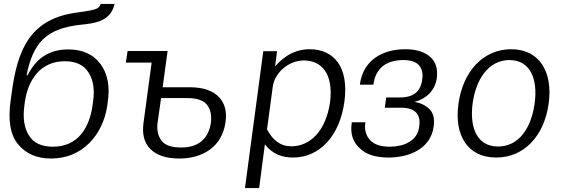

<svg xmlns="http://www.w3.org/2000/svg" viewBox="-20 -790 2848 975"><path d="M327 -539C229 -539 164 -494 120 -408H115C148 -574 216 -645 387 -664C467 -672 541 -682 562 -770H491C488 -760 483 -753 473 -747C462 -741 430 -734 376 -727C132 -697 68 -538 39 -315L34 -279C20 -178 32 -105 72 -57C112 -9 167 15 240 15C399 15 503 -105 525 -255L527 -271C539 -350 527 -415 491 -464C454 -514 400 -539 327 -539ZM106 -271C122 -384 185 -479 309 -479C366 -479 406 -460 430 -421C454 -383 462 -334 452 -271L450 -255C434 -141 376 -45 249 -45C191 -45 150 -64 127 -102C103 -140 95 -191 104 -255Z M709 -168C701 -110 711 -67 743 -34C774 -2 823 15 891 15C1010 15 1108 -45 1125 -169C1133 -223 1122 -266 1091 -298C1060 -330 1011 -347 943 -347H806L831 -531H628L619 -472H750ZM780 -165 798 -292H931C981 -292 1014 -280 1032 -257C1050 -233 1055 -203 1051 -167C1038 -82 985 -41 900 -41C850 -41 817 -53 800 -76C782 -100 776 -130 780 -165Z M1296 165 1325 -57C1364 -7 1413 10 1468 10C1601 10 1705 -97 1729 -274C1753 -453 1673 -540 1553 -540C1455 -540 1400 -478 1377 -453L1387 -530H1317L1224 165ZM1459 -47C1404 -47 1365 -78 1336 -133L1365 -349C1373 -415 1440 -483 1524 -483C1608 -483 1675 -421 1656 -271C1635 -126 1556 -47 1459 -47Z M1954 10C2056 10 2166 -33 2182 -146C2188 -186 2181 -216 2161 -236C2141 -255 2117 -267 2086 -272V-273C2145 -288 2188 -330 2198 -391C2204 -439 2194 -475 2165 -501C2135 -527 2093 -540 2038 -540C1923 -540 1825 -485 1808 -364V-360H1876L1877 -364C1887 -442 1941 -485 2027 -485C2067 -485 2093 -476 2109 -457C2123 -439 2129 -415 2124 -387C2117 -327 2082 -295 2010 -295H1941L1934 -243H2018C2086 -243 2118 -211 2109 -149C2101 -72 2027 -45 1960 -45C1913 -45 1880 -56 1859 -79C1839 -101 1830 -130 1835 -165L1836 -169H1766V-165C1758 -111 1772 -69 1806 -38C1839 -5 1888 10 1954 10Z M2500 10C2644 10 2744 -103 2766 -263C2789 -425 2719 -540 2576 -540C2433 -540 2330 -426 2308 -262C2286 -102 2355 10 2500 10ZM2509 -46C2402 -46 2364 -142 2380 -265C2397 -388 2461 -485 2567 -485C2673 -485 2712 -389 2695 -265C2678 -141 2616 -46 2509 -46Z"/></svg>

Font: Cheyenne Sans Light
Style: Italic
Weight: 300
Italic angle: -8.13011°
Designer: The Public Sans project authors (U.S. Web Design System), Libre Franklin designed by Pablo Impallari and Rodrigo Fuenzal
Foundry: The Cheyenne Sans Project Authors
Version: Version 2.007